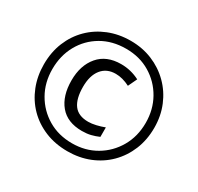

<svg xmlns="http://www.w3.org/2000/svg" viewBox="-155 -910 1141 1106"><g transform="rotate(30 415.5 -357.0)"><path d="M416 10Q334 10 266.5 -18Q199 -46 150.5 -95.5Q102 -145 75.5 -212Q49 -279 49 -357Q49 -438 76.5 -505Q104 -572 153.5 -621Q203 -670 270 -697Q337 -724 416 -724Q494 -724 560.5 -696.5Q627 -669 677 -619.5Q727 -570 755 -503Q783 -436 783 -357Q783 -277 755.5 -210Q728 -143 678.5 -93.5Q629 -44 562 -17Q495 10 416 10ZM416 -43Q504 -43 574 -84Q644 -125 685 -196Q726 -267 726 -357Q726 -445 686 -516Q646 -587 576 -629Q506 -671 416 -671Q324 -671 254 -630Q184 -589 144.5 -518Q105 -447 105 -357Q105 -268 145.5 -197Q186 -126 256 -84.5Q326 -43 416 -43ZM430 -133Q333 -133 283 -193Q233 -253 233 -356Q233 -456 285.5 -518Q338 -580 435 -580Q500 -580 558 -550L530 -491Q481 -516 436 -516Q376 -516 342.5 -474Q309 -432 309 -357Q309 -278 339 -237.5Q369 -197 435 -197Q458 -197 486 -203.5Q514 -210 540 -220V-157Q515 -146 489 -139.5Q463 -133 430 -133Z"/></g></svg>

Font: Noto Sans Myanmar SemiCondensed
Style: Regular
Weight: 400
Width: 4
Designer: Monotype Design Team
Foundry: Monotype Imaging Inc.
Version: Version 2.107; ttfautohint (v1.8.4.7-5d5b)